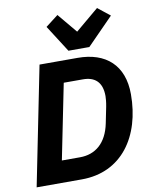

<svg xmlns="http://www.w3.org/2000/svg" viewBox="-102 -1038 885 1113"><g transform="rotate(-10 341.0 -481.5)"><path d="M464 -748 619 -906 547 -963 410 -848 314 -963 240 -906 341 -748ZM22 0H288C524 0 654 -189 654 -437C654 -608 552 -698 386 -698H162ZM193 -128 282 -570H395C463 -570 507 -536 507 -452C507 -440 505 -415 500 -390L481 -296C458 -182 390 -128 300 -128Z"/></g></svg>

Font: Braiins Sans
Style: Bold Italic
Weight: 700
Italic angle: -11.31°
Designer: Mike Abbink, Paul van der Laan, Pieter van Rosmalen, Jiri Chlebus, Lubos Buracinsky
Foundry: Bold Monday, Sudetype
Version: Version 1.000;hotconv 1.0.109;makeotfexe 2.5.65596